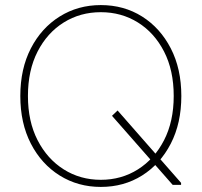

<svg xmlns="http://www.w3.org/2000/svg" viewBox="-20 -728 794 756"><path d="M660 0 421 -272 443 -293 693 -8V0ZM377 8Q287 8 215 -37Q143 -82 101.5 -162.5Q60 -243 60 -350Q60 -457 101.5 -537.5Q143 -618 215 -663Q287 -708 377 -708Q468 -708 539.5 -663Q611 -618 652.5 -537.5Q694 -457 694 -350Q694 -243 652.5 -162.5Q611 -82 539.5 -37Q468 8 377 8ZM377 -20Q458 -20 523 -61Q588 -102 626 -176Q664 -250 664 -350Q664 -451 626 -525Q588 -599 523 -639.5Q458 -680 377 -680Q296 -680 231 -639.5Q166 -599 128 -525Q90 -451 90 -350Q90 -250 128 -176Q166 -102 231 -61Q296 -20 377 -20Z"/></svg>

Font: Fustat ExtraLight
Style: Regular
Weight: 250
Designer: Mohamed Gaber, Khaled Hosny, Laura Garcia Mut
Foundry: Kief Type Foundry, Alif Type Foundry, Hard Type Foundry
Version: Version 1.007